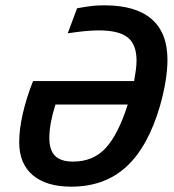

<svg xmlns="http://www.w3.org/2000/svg" viewBox="-20 -685 654 720"><path d="M608 -461Q608 -424 601 -381Q594 -338 580 -288Q535 -134 453.5 -59.5Q372 15 247 15Q154 15 103 -28Q52 -71 52 -152Q52 -200 65.5 -259Q79 -318 104 -381H483Q487 -403 489.5 -422.5Q492 -442 492 -458Q492 -518 459 -544.5Q426 -571 350 -571Q325 -571 295.5 -568Q266 -565 234 -560L269 -654Q308 -661 327.5 -663Q347 -665 372 -665Q489 -665 548.5 -613.5Q608 -562 608 -461ZM165 -168Q165 -122 186.5 -100.5Q208 -79 254 -79Q329 -79 376 -129.5Q423 -180 459 -293H188Q177 -259 171 -227Q165 -195 165 -168Z"/></svg>

Font: Intel One Mono Medium
Style: Italic
Weight: 500
Italic angle: -16°
Monospace: yes
Designer: Fred Shallcrass
Foundry: Frere-Jones Type LLC
Version: Version 1.400;hotconv 1.1.0;makeotfexe 2.6.0;FJTRelease1.4